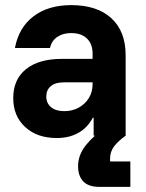

<svg xmlns="http://www.w3.org/2000/svg" viewBox="-20 -530 570 750"><path d="M201.7 9.2Q125 9.2 78.3 -33.8Q31.7 -76.7 31.7 -146.7Q31.7 -220 81.7 -260Q131.7 -300 221.7 -300H341.7V-320Q341.7 -358.3 319.6 -379.6Q297.5 -400.8 258.3 -400.8Q225.8 -400.8 203.8 -385.8Q181.7 -370.8 175 -342.5H38.3Q53.3 -422.5 110.8 -466.2Q168.3 -510 258.3 -510Q359.2 -510 415 -458.8Q470.8 -407.5 470.8 -314.2V0H345.8V-70H342.5Q321.7 -30.8 285.8 -10.8Q250 9.2 201.7 9.2ZM230.8 -95.8Q262.5 -95.8 287.5 -109.6Q312.5 -123.3 327.1 -147.1Q341.7 -170.8 341.7 -201.7V-208.3H228.3Q195.8 -208.3 178.3 -193.3Q160.8 -178.3 160.8 -153.3Q160.8 -126.7 179.6 -111.2Q198.3 -95.8 230.8 -95.8ZM368.3 200Q325.8 200 305.4 178.8Q285 157.5 285 119.2Q285 75 315.8 36.7Q346.7 -1.7 387.5 -26.7L470.8 0Q441.7 20.8 425.8 41.7Q410 62.5 410 89.2V100.8H489.2V200Z"/></svg>

Font: Funnel Sans
Style: Bold
Weight: 700
Designer: NORD ID, Kristian Moeller
Foundry: Dicotype
Version: Version 1.000